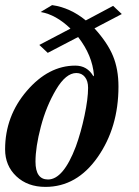

<svg xmlns="http://www.w3.org/2000/svg" viewBox="-23 -719 543 752"><path d="M454 -664 347 -608Q398 -552 419.5 -500Q441 -448 441 -380Q441 -220 359.5 -103.5Q278 13 155 13Q85 13 41 -28.5Q-3 -70 -3 -134Q-3 -264 82 -363Q167 -462 272 -462Q319 -462 343 -420L345 -424Q339 -502 283 -574L164 -512L131 -543L253 -607Q196 -662 136 -672L181 -699Q252 -689 313 -639L420 -696ZM322 -375Q322 -402 309.5 -417.5Q297 -433 276 -433Q235 -433 196.5 -368Q158 -303 137 -223Q116 -143 116 -86Q116 -16 165 -16Q225 -16 274 -145Q294 -200 308 -266Q322 -332 322 -375Z"/></svg>

Font: STIX MathJax Main
Style: Bold Italic
Weight: 700
Italic angle: -16.33°
Designer: MicroPress Inc., with final additions and corrections provided by Coen Hoffman, Elsevier (retired)
Version: Version 1.1.1